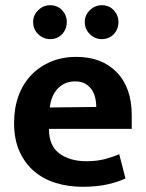

<svg xmlns="http://www.w3.org/2000/svg" viewBox="-20 -705 559 736"><path d="M485 -211H168V-207Q168 -146 208 -116.5Q248 -87 311 -87Q351 -87 381.5 -95Q412 -103 437 -114L461 -21Q434 -8 393 1.5Q352 11 296 11Q242 11 194.5 -3.5Q147 -18 111.5 -48Q76 -78 55 -124Q34 -170 34 -234Q34 -291 51 -337.5Q68 -384 99.5 -417Q131 -450 175 -468.5Q219 -487 273 -487Q370 -487 427.5 -428Q485 -369 485 -263ZM349 -295Q349 -314 344.5 -332Q340 -350 330 -363.5Q320 -377 305 -385Q290 -393 268 -393Q228 -393 202 -366Q176 -339 171 -293ZM107 -621Q107 -647 126.5 -666Q146 -685 172 -685Q200 -685 218 -666Q236 -647 236 -621Q236 -593 218 -574Q200 -555 172 -555Q146 -555 126.5 -574Q107 -593 107 -621ZM305 -621Q305 -647 324.5 -666Q344 -685 370 -685Q398 -685 416 -666Q434 -647 434 -621Q434 -593 416 -574Q398 -555 370 -555Q344 -555 324.5 -574Q305 -593 305 -621Z"/></svg>

Font: Mukta Mahee
Style: Bold
Weight: 700
Designer: Shuchita Grover, Noopur Datye, Girish Dalvi, Yashodeep Gholap
Foundry: Ek Type
Version: Version 2.538;PS 1.000;hotconv 16.6.51;makeotf.lib2.5.65220;